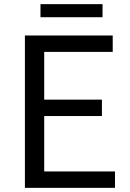

<svg xmlns="http://www.w3.org/2000/svg" viewBox="-20 -905 628 925"><path d="M100 0V-734H523V-655H193V-425H471V-346H193V-79H534V0ZM175 -822V-885H474V-822Z"/></svg>

Font: Swei Fan Sans CJK TC
Style: Regular
Weight: 400
Version: Version 2.130